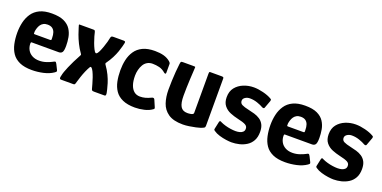

<svg xmlns="http://www.w3.org/2000/svg" viewBox="-17 -1016 3102 1559"><g transform="rotate(20 1534.5 -236.0)"><path d="M32 -237Q32 -284 42 -327Q52 -370 75.5 -405Q99 -440 140.5 -460Q182 -480 245 -480Q311 -480 350 -461.5Q389 -443 409 -412Q429 -381 435.5 -344.5Q442 -308 442 -272Q442 -230 432.5 -216.5Q423 -203 403 -203H171Q165 -203 163.5 -200.5Q162 -198 162 -191Q162 -161 175.5 -136.5Q189 -112 215 -98Q241 -84 276 -84Q309 -84 339 -94.5Q369 -105 383 -113Q395 -120 402 -121.5Q409 -123 417 -107L438 -65Q444 -54 441 -49.5Q438 -45 428 -38Q393 -14 344 -3Q295 8 246 8Q181 8 139 -11Q97 -30 74 -64Q51 -98 41.5 -142.5Q32 -187 32 -237ZM313 -293Q313 -321 306 -341Q299 -361 283.5 -372Q268 -383 242 -383Q221 -383 206.5 -375Q192 -367 183 -354Q174 -341 169 -325.5Q164 -310 162 -296Q161 -280 162 -276.5Q163 -273 170 -273H301Q310 -273 312 -276Q314 -279 313 -293Z M496 0Q487 0 485 -7.5Q483 -15 485.5 -23.5Q488 -32 488 -34Q490 -46 497 -66.5Q504 -87 515.5 -113.5Q527 -140 542.5 -172Q558 -204 577 -238Q580 -243 579.5 -246.5Q579 -250 575 -255Q552 -287 534 -323.5Q516 -360 504.5 -392.5Q493 -425 487 -445.5Q481 -466 481 -466Q480 -472 485 -472H605Q612 -472 615.5 -470Q619 -468 622 -458Q624 -447 631 -422.5Q638 -398 647.5 -372Q657 -346 667.5 -325Q678 -304 686 -299Q688 -299 689 -299Q690 -299 693 -299Q703 -304 712.5 -324Q722 -344 731 -369.5Q740 -395 746.5 -418.5Q753 -442 755 -455Q757 -464 761 -468Q765 -472 779 -472H868Q871 -472 876.5 -470Q882 -468 881 -458Q879 -448 873.5 -426.5Q868 -405 858.5 -377.5Q849 -350 833 -318.5Q817 -287 794 -255Q787 -248 795 -237Q820 -202 836.5 -167.5Q853 -133 862 -103.5Q871 -74 875.5 -54.5Q880 -35 881 -30Q884 -17 882.5 -8.5Q881 0 871 0H782Q768 0 764 -4Q760 -8 758 -17Q754 -31 747.5 -55Q741 -79 732 -105Q723 -131 713 -151.5Q703 -172 693 -179Q687 -179 687.5 -179Q688 -179 689 -179Q690 -179 684 -179Q670 -156 658 -128Q646 -100 637.5 -74Q629 -48 624 -31Q619 -14 619 -14Q616 -5 613 -2.5Q610 0 601 0Z M1136 8Q1072 8 1029.5 -11Q987 -30 964 -64Q941 -98 932 -142Q923 -186 923 -237Q923 -284 932.5 -327Q942 -370 965.5 -405Q989 -440 1030.5 -460Q1072 -480 1135 -480Q1179 -480 1211.5 -471Q1244 -462 1269 -441Q1276 -434 1278.5 -430.5Q1281 -427 1281 -419V-345Q1281 -336 1275.5 -335.5Q1270 -335 1265 -339Q1239 -362 1210.5 -369Q1182 -376 1152 -376Q1126 -376 1106.5 -364.5Q1087 -353 1075 -333Q1063 -313 1056.5 -287.5Q1050 -262 1050 -236Q1050 -190 1061 -157.5Q1072 -125 1093 -107.5Q1114 -90 1145 -90Q1168 -90 1190.5 -96Q1213 -102 1240 -115Q1257 -123 1264 -107L1288 -51Q1292 -43 1290.5 -38.5Q1289 -34 1282 -30Q1256 -11 1216 -1.5Q1176 8 1136 8Z M1549 4Q1467 4 1422.5 -27Q1378 -58 1361 -109Q1344 -160 1344 -222Q1344 -259 1345.5 -299Q1347 -339 1350 -377.5Q1353 -416 1357 -448Q1359 -466 1363 -469Q1367 -472 1381 -472H1462Q1476 -472 1482 -471.5Q1488 -471 1485 -453Q1485 -449 1483.5 -424Q1482 -399 1480 -362.5Q1478 -326 1477 -287.5Q1476 -249 1476 -218Q1476 -155 1493.5 -125.5Q1511 -96 1552 -96Q1557 -96 1566 -96.5Q1575 -97 1584 -99Q1593 -101 1599 -105Q1605 -109 1605 -116V-455Q1605 -460 1606 -466Q1607 -472 1613 -472H1717Q1721 -472 1726 -470Q1731 -468 1731 -459V-50Q1731 -38 1724 -33Q1717 -28 1695 -20Q1684 -16 1658.5 -10.5Q1633 -5 1603.5 -0.5Q1574 4 1549 4Z M1819 -116Q1822 -127 1828.5 -125.5Q1835 -124 1841 -120Q1858 -112 1880.5 -105.5Q1903 -99 1927 -95.5Q1951 -92 1970 -92Q1990 -92 2006.5 -96.5Q2023 -101 2033 -111Q2043 -121 2043 -137Q2044 -159 2023.5 -170.5Q2003 -182 1952 -193Q1920 -200 1886.5 -213.5Q1853 -227 1831 -254.5Q1809 -282 1809 -327Q1809 -378 1835 -410.5Q1861 -443 1902.5 -460Q1944 -477 1991 -477Q2028 -477 2072 -466Q2116 -455 2145 -438Q2154 -433 2154.5 -429Q2155 -425 2153 -418L2129 -353Q2126 -341 2110 -347Q2088 -360 2056 -371Q2024 -382 1991 -382Q1968 -382 1950.5 -370.5Q1933 -359 1933 -341Q1933 -319 1953 -309Q1973 -299 2011 -291Q2039 -285 2065 -277.5Q2091 -270 2113 -255.5Q2135 -241 2148 -216.5Q2161 -192 2161 -153Q2161 -108 2144 -77.5Q2127 -47 2098.5 -29Q2070 -11 2036.5 -3Q2003 5 1970 5Q1952 5 1923 1Q1894 -3 1864 -12Q1834 -21 1813 -36Q1809 -38 1806.5 -41.5Q1804 -45 1805 -51Z M2220 -237Q2220 -284 2230 -327Q2240 -370 2263.5 -405Q2287 -440 2328.5 -460Q2370 -480 2433 -480Q2499 -480 2538 -461.5Q2577 -443 2597 -412Q2617 -381 2623.5 -344.5Q2630 -308 2630 -272Q2630 -230 2620.5 -216.5Q2611 -203 2591 -203H2359Q2353 -203 2351.5 -200.5Q2350 -198 2350 -191Q2350 -161 2363.5 -136.5Q2377 -112 2403 -98Q2429 -84 2464 -84Q2497 -84 2527 -94.5Q2557 -105 2571 -113Q2583 -120 2590 -121.5Q2597 -123 2605 -107L2626 -65Q2632 -54 2629 -49.5Q2626 -45 2616 -38Q2581 -14 2532 -3Q2483 8 2434 8Q2369 8 2327 -11Q2285 -30 2262 -64Q2239 -98 2229.5 -142.5Q2220 -187 2220 -237ZM2501 -293Q2501 -321 2494 -341Q2487 -361 2471.5 -372Q2456 -383 2430 -383Q2409 -383 2394.5 -375Q2380 -367 2371 -354Q2362 -341 2357 -325.5Q2352 -310 2350 -296Q2349 -280 2350 -276.5Q2351 -273 2358 -273H2489Q2498 -273 2500 -276Q2502 -279 2501 -293Z M2700 -116Q2703 -127 2709.5 -125.5Q2716 -124 2722 -120Q2739 -112 2761.5 -105.5Q2784 -99 2808 -95.5Q2832 -92 2851 -92Q2871 -92 2887.5 -96.5Q2904 -101 2914 -111Q2924 -121 2924 -137Q2925 -159 2904.5 -170.5Q2884 -182 2833 -193Q2801 -200 2767.5 -213.5Q2734 -227 2712 -254.5Q2690 -282 2690 -327Q2690 -378 2716 -410.5Q2742 -443 2783.5 -460Q2825 -477 2872 -477Q2909 -477 2953 -466Q2997 -455 3026 -438Q3035 -433 3035.5 -429Q3036 -425 3034 -418L3010 -353Q3007 -341 2991 -347Q2969 -360 2937 -371Q2905 -382 2872 -382Q2849 -382 2831.5 -370.5Q2814 -359 2814 -341Q2814 -319 2834 -309Q2854 -299 2892 -291Q2920 -285 2946 -277.5Q2972 -270 2994 -255.5Q3016 -241 3029 -216.5Q3042 -192 3042 -153Q3042 -108 3025 -77.5Q3008 -47 2979.5 -29Q2951 -11 2917.5 -3Q2884 5 2851 5Q2833 5 2804 1Q2775 -3 2745 -12Q2715 -21 2694 -36Q2690 -38 2687.5 -41.5Q2685 -45 2686 -51Z"/></g></svg>

Font: Glory
Style: Bold
Weight: 700
Designer: Robert Leuschke
Foundry: Robert Leuschke
Version: Version 1.011